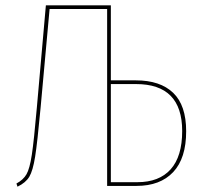

<svg xmlns="http://www.w3.org/2000/svg" viewBox="-20 -701 766 724"><path d="M682 -206Q682 -104 633 -52Q584 0 495 0H384V-667H167L133 -294Q121 -164 112.5 -110.5Q104 -57 90.5 -34.5Q77 -12 46 3L42 -9Q68 -23 80 -44Q92 -65 100 -117.5Q108 -170 119 -296L153 -681H398V-398H492Q584 -398 633 -351Q682 -304 682 -206ZM667 -207Q667 -384 493 -384H398V-14H498Q580 -14 623.5 -62.5Q667 -111 667 -207Z"/></svg>

Font: Fira Sans Compressed Hair
Style: Regular
Weight: 100
Width: 1
Designer: bBox Type GmbH & Carrois Corporate GbR & Edenspiekermann AG
Foundry: bBox Type GmbH & Carrois Corporate GbR & Edenspiekermann AG
Version: Version 4.301